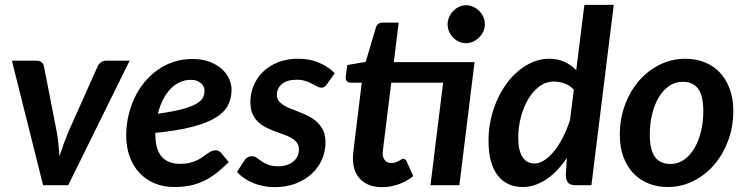

<svg xmlns="http://www.w3.org/2000/svg" viewBox="-20 -763 3075 791"><path d="M514 -513 261 0H157.5L29 -513H130.5Q143.5 -513 151.2 -506.5Q159 -500 161 -490L214.5 -216Q218.5 -191 221 -167Q223.5 -143 225 -119Q240 -167 260 -216L382.5 -490Q387 -500 396.2 -506.5Q405.5 -513 417 -513Z M766 -434Q741 -434 719.5 -423.8Q698 -413.5 680.8 -395Q663.5 -376.5 650.8 -350.8Q638 -325 630.5 -294.5Q692.5 -303 730.2 -313.2Q768 -323.5 788.5 -335.2Q809 -347 815.8 -360.8Q822.5 -374.5 822.5 -389.5Q822.5 -397 819.2 -405Q816 -413 809.2 -419.2Q802.5 -425.5 791.8 -429.8Q781 -434 766 -434ZM620 -209Q620 -88 722.5 -88Q744.5 -88 761.5 -92.2Q778.5 -96.5 791.2 -102.5Q804 -108.5 814.2 -116Q824.5 -123.5 833.2 -129.5Q842 -135.5 850.5 -139.8Q859 -144 869 -144Q875 -144 880.8 -141Q886.5 -138 891 -133L922.5 -95Q896 -68.5 870.5 -49Q845 -29.5 818.5 -17Q792 -4.5 762.5 1.5Q733 7.5 698.5 7.5Q653.5 7.5 617 -7.8Q580.5 -23 554.5 -50.8Q528.5 -78.5 514.2 -117.8Q500 -157 500 -205.5Q500 -246 508.8 -285Q517.5 -324 534 -359Q550.5 -394 574.5 -423.5Q598.5 -453 628.8 -474.5Q659 -496 695.2 -508Q731.5 -520 773 -520Q813 -520 843.2 -508.5Q873.5 -497 893.8 -478.8Q914 -460.5 924 -438Q934 -415.5 934 -394Q934 -359.5 920.2 -331Q906.5 -302.5 871.2 -280Q836 -257.5 775 -241.2Q714 -225 620 -215.5Z M1327.5 -416.5Q1322 -408.5 1317 -405.2Q1312 -402 1304 -402Q1295 -402 1286 -407Q1277 -412 1265.2 -418.2Q1253.5 -424.5 1238.2 -429.5Q1223 -434.5 1202 -434.5Q1162.5 -434.5 1141.5 -416.8Q1120.5 -399 1120.5 -372.5Q1120.5 -352 1135.2 -339.5Q1150 -327 1172.5 -317.5Q1195 -308 1220.8 -298.2Q1246.5 -288.5 1269 -273.8Q1291.5 -259 1306.2 -235.8Q1321 -212.5 1321 -176Q1321 -139 1306.2 -105.5Q1291.5 -72 1264 -46.8Q1236.5 -21.5 1197.8 -6.8Q1159 8 1110.5 8Q1086.5 8 1063.5 3.2Q1040.5 -1.5 1020.8 -10Q1001 -18.5 984.5 -30Q968 -41.5 956.5 -55L987 -102Q992.5 -110.5 1000 -115Q1007.5 -119.5 1018.5 -119.5Q1029 -119.5 1037.5 -113Q1046 -106.5 1057.2 -98.8Q1068.5 -91 1084.8 -84.5Q1101 -78 1126.5 -78Q1147 -78 1162.8 -83.5Q1178.5 -89 1189.5 -98.5Q1200.5 -108 1206 -120.5Q1211.5 -133 1211.5 -147Q1211.5 -164 1203 -175.2Q1194.5 -186.5 1180.2 -194.8Q1166 -203 1148 -209.2Q1130 -215.5 1111.2 -222.5Q1092.5 -229.5 1074.8 -238.5Q1057 -247.5 1042.8 -261.2Q1028.5 -275 1020 -294.8Q1011.5 -314.5 1011.5 -343Q1011.5 -377 1024.5 -409.2Q1037.5 -441.5 1062.5 -466.2Q1087.5 -491 1124.2 -506Q1161 -521 1208.5 -521Q1257.5 -521 1295.5 -504.2Q1333.5 -487.5 1359 -461.5Z M1872.5 0H1753.5L1805.5 -422.5H1592L1564 -197Q1561.5 -176.5 1560 -164.5Q1558.5 -152.5 1557.8 -145.8Q1557 -139 1556.8 -136.2Q1556.5 -133.5 1556.5 -132.5Q1556.5 -113.5 1565.8 -102.5Q1575 -91.5 1592 -91.5Q1602.5 -91.5 1610 -94.2Q1617.5 -97 1623 -100Q1628.5 -103 1633 -105.8Q1637.5 -108.5 1641.5 -108.5Q1647 -108.5 1650 -105.8Q1653 -103 1655.5 -97.5L1682.5 -37.5Q1654.5 -15 1621.2 -3.5Q1588 8 1554 8Q1499.5 8 1467.8 -21.5Q1436 -51 1434 -104.5Q1434 -108 1434 -112.8Q1434 -117.5 1434.8 -126.8Q1435.5 -136 1437.2 -151.2Q1439 -166.5 1442 -190.5L1470.5 -422.5H1424.5Q1414.5 -422.5 1408.8 -428.8Q1403 -435 1404.5 -447.5L1410.5 -495L1486.5 -508L1528.5 -649Q1531.5 -659 1538.5 -664.5Q1545.5 -670 1556 -670H1622.5L1602.5 -507H1935ZM1977.5 -662.5Q1977.5 -646.5 1970.8 -632.5Q1964 -618.5 1953.2 -608Q1942.5 -597.5 1928.5 -591.2Q1914.5 -585 1899.5 -585Q1885 -585 1871.2 -591.2Q1857.5 -597.5 1847 -608Q1836.5 -618.5 1830.2 -632.5Q1824 -646.5 1824 -662.5Q1824 -678.5 1830.5 -693Q1837 -707.5 1847.5 -718.2Q1858 -729 1871.8 -735.2Q1885.5 -741.5 1900 -741.5Q1915 -741.5 1929 -735.2Q1943 -729 1953.8 -718.5Q1964.5 -708 1971 -693.5Q1977.5 -679 1977.5 -662.5Z M2344 -393.5Q2327 -412 2305 -419.5Q2283 -427 2261.5 -427Q2228.5 -427 2201.5 -406.5Q2174.5 -386 2155.2 -353Q2136 -320 2125.5 -278.8Q2115 -237.5 2115 -196Q2115 -142 2132.8 -115.8Q2150.5 -89.5 2182 -89.5Q2202 -89.5 2223 -103.2Q2244 -117 2263.5 -141.2Q2283 -165.5 2299.8 -198.5Q2316.5 -231.5 2328.5 -269.5ZM2508.5 -743 2416.5 0H2351Q2327.5 0 2319.2 -11.8Q2311 -23.5 2311 -41L2315.5 -112.5Q2297 -85 2276 -62.8Q2255 -40.5 2232 -25Q2209 -9.5 2184.2 -1Q2159.5 7.5 2133.5 7.5Q2101.5 7.5 2075.5 -4.2Q2049.5 -16 2031 -39.5Q2012.5 -63 2002.5 -99Q1992.5 -135 1992.5 -184Q1992.5 -227.5 2001.5 -269.2Q2010.5 -311 2027 -348.5Q2043.5 -386 2066.2 -417.5Q2089 -449 2117 -472Q2145 -495 2176.8 -508Q2208.5 -521 2242.5 -521Q2277 -521 2305 -508.5Q2333 -496 2354 -474L2387.5 -743Z M2742.5 -87.5Q2773.5 -87.5 2798.5 -105.2Q2823.5 -123 2841 -152.8Q2858.5 -182.5 2868 -222Q2877.5 -261.5 2877.5 -305Q2877.5 -367.5 2856.5 -396.8Q2835.5 -426 2792.5 -426Q2761.5 -426 2736.2 -408.5Q2711 -391 2693.5 -361.2Q2676 -331.5 2666.5 -292Q2657 -252.5 2657 -208.5Q2657 -146 2678 -116.8Q2699 -87.5 2742.5 -87.5ZM2731 7.5Q2688.5 7.5 2652.5 -6.8Q2616.5 -21 2590 -48.5Q2563.5 -76 2548.5 -116Q2533.5 -156 2533.5 -207.5Q2533.5 -274 2555 -331.5Q2576.5 -389 2613.2 -431Q2650 -473 2699 -497Q2748 -521 2803.5 -521Q2846 -521 2882.2 -506.8Q2918.5 -492.5 2944.8 -465Q2971 -437.5 2986 -397.5Q3001 -357.5 3001 -306Q3001 -240 2979.5 -182.8Q2958 -125.5 2921.2 -83.2Q2884.5 -41 2835.5 -16.8Q2786.5 7.5 2731 7.5Z"/></svg>

Font: Lato 2
Style: Bold Italic
Weight: 700
Italic angle: -7°
Designer: Lukasz Dziedzic with Adam Twardoch and Botio Nikoltchev
Foundry: tyPoland Lukasz Dziedzic
Version: Version 2.015; 2015-08-06; http://www.latofonts.com/